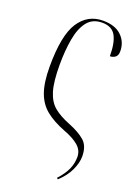

<svg xmlns="http://www.w3.org/2000/svg" viewBox="-144 -606 636 876"><g transform="rotate(20 174.5 -167.5)"><path d="M42 -263Q42 -415 84 -479Q126 -543 200 -543Q259 -543 290 -513Q321 -483 321 -438Q321 -418 310 -409.5Q299 -401 284 -401Q284 -466 265.5 -499.5Q247 -533 200 -533Q153 -533 127.5 -500.5Q102 -468 92 -411.5Q82 -355 82 -286Q82 -204 95.5 -159.5Q109 -115 137.5 -91Q166 -67 214 -48Q267 -27 294.5 -2.5Q322 22 322 72Q322 103 305 139.5Q288 176 253 208L247 203Q277 170 289.5 141.5Q302 113 302 82Q302 50 276.5 28Q251 6 205 -11Q148 -33 112 -62Q76 -91 59 -138.5Q42 -186 42 -263Z"/></g></svg>

Font: Noto Serif Display ExtraCondensed ExtraLight
Style: Regular
Weight: 200
Width: 2
Designer: Monotype Design Team
Foundry: Monotype Imaging Inc.
Version: Version 2.009